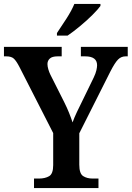

<svg xmlns="http://www.w3.org/2000/svg" viewBox="-21 -951 666 971"><path d="M151 0V-48H176Q207 -48 227.5 -60Q248 -72 248 -116V-278L77 -613Q62 -642 49.5 -654Q37 -666 11 -666H-1V-714H291V-666H270Q243 -666 231 -655Q219 -644 219 -627Q219 -615 223.5 -600Q228 -585 234 -573L303 -436Q318 -406 328 -381Q338 -356 346 -332Q354 -355 368 -384.5Q382 -414 398 -446L453 -559Q463 -580 466.5 -595.5Q470 -611 470 -621Q470 -666 410 -666H388V-714H625V-666H614Q592 -666 576 -650Q560 -634 537 -589L380 -277V-118Q380 -73 399.5 -60.5Q419 -48 447 -48H477V0ZM267 -784Q288 -815 314.5 -856Q341 -897 355 -931H487V-921Q475 -904 446.5 -875.5Q418 -847 383.5 -818.5Q349 -790 321 -771H267Z"/></svg>

Font: Noto Serif Hebrew SemiCondensed SemiBold
Style: Regular
Weight: 600
Width: 4
Designer: Monotype Design Team
Foundry: Monotype Imaging Inc.
Version: Version 2.004; ttfautohint (v1.8.4.7-5d5b)